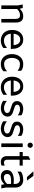

<svg xmlns="http://www.w3.org/2000/svg" viewBox="1903 -2725 834 4680"><g transform="rotate(90 2320.0 -385.0)"><path d="M529 -362V0H441V-350Q441 -400 420 -427.5Q399 -455 356 -455Q307 -455 273.5 -439Q240 -423 199 -387V0H111V-406L89 -522H177L191 -449Q238 -494 278.5 -514Q319 -534 379 -534Q453 -534 491 -488.5Q529 -443 529 -362Z M1172 -232H802Q810 -155 853.5 -109.5Q897 -64 972 -64Q1017 -64 1059.5 -82.5Q1102 -101 1146 -137H1150V-49Q1106 -17 1063 -2.5Q1020 12 971 12Q891 12 832 -23Q773 -58 741.5 -120.5Q710 -183 710 -264Q710 -341 738.5 -402.5Q767 -464 820 -499Q873 -534 944 -534Q1016 -534 1067.5 -498.5Q1119 -463 1145.5 -401Q1172 -339 1172 -261ZM802 -300H1081Q1074 -373 1040.5 -417Q1007 -461 945 -461Q883 -461 846 -416Q809 -371 802 -300Z M1299 -259Q1299 -338 1328 -400.5Q1357 -463 1412 -498.5Q1467 -534 1541 -534Q1593 -534 1632 -523Q1671 -512 1706 -483V-398H1702Q1666 -428 1627.5 -441Q1589 -454 1540 -454Q1469 -454 1430.5 -399Q1392 -344 1392 -258Q1392 -175 1430.5 -121.5Q1469 -68 1539 -68Q1591 -68 1632 -84.5Q1673 -101 1713 -137H1717V-52Q1680 -17 1637.5 -2.5Q1595 12 1540 12Q1467 12 1412 -23Q1357 -58 1328 -119.5Q1299 -181 1299 -259Z M2312 -232H1942Q1950 -155 1993.5 -109.5Q2037 -64 2112 -64Q2157 -64 2199.5 -82.5Q2242 -101 2286 -137H2290V-49Q2246 -17 2203 -2.5Q2160 12 2111 12Q2031 12 1972 -23Q1913 -58 1881.5 -120.5Q1850 -183 1850 -264Q1850 -341 1878.5 -402.5Q1907 -464 1960 -499Q2013 -534 2084 -534Q2156 -534 2207.5 -498.5Q2259 -463 2285.5 -401Q2312 -339 2312 -261ZM1942 -300H2221Q2214 -373 2180.5 -417Q2147 -461 2085 -461Q2023 -461 1986 -416Q1949 -371 1942 -300Z M2438 -44V-136Q2529 -66 2618 -66Q2670 -66 2702 -87.5Q2734 -109 2734 -145Q2734 -170 2718.5 -186Q2703 -202 2680 -211Q2657 -220 2614 -233Q2561 -248 2526.5 -262.5Q2492 -277 2468 -305.5Q2444 -334 2444 -380Q2444 -450 2497 -492Q2550 -534 2636 -534Q2722 -534 2792 -489V-400Q2753 -430 2716.5 -443Q2680 -456 2640 -456Q2590 -456 2561 -438Q2532 -420 2532 -388Q2532 -365 2547.5 -350Q2563 -335 2586 -326Q2609 -317 2652 -304Q2706 -288 2740 -273.5Q2774 -259 2798 -229.5Q2822 -200 2822 -153Q2822 -105 2796 -67.5Q2770 -30 2724 -9Q2678 12 2620 12Q2572 12 2525.5 -2.5Q2479 -17 2438 -44Z M2938 -44V-136Q3029 -66 3118 -66Q3170 -66 3202 -87.5Q3234 -109 3234 -145Q3234 -170 3218.5 -186Q3203 -202 3180 -211Q3157 -220 3114 -233Q3061 -248 3026.5 -262.5Q2992 -277 2968 -305.5Q2944 -334 2944 -380Q2944 -450 2997 -492Q3050 -534 3136 -534Q3222 -534 3292 -489V-400Q3253 -430 3216.5 -443Q3180 -456 3140 -456Q3090 -456 3061 -438Q3032 -420 3032 -388Q3032 -365 3047.5 -350Q3063 -335 3086 -326Q3109 -317 3152 -304Q3206 -288 3240 -273.5Q3274 -259 3298 -229.5Q3322 -200 3322 -153Q3322 -105 3296 -67.5Q3270 -30 3224 -9Q3178 12 3120 12Q3072 12 3025.5 -2.5Q2979 -17 2938 -44Z M3457 -704Q3457 -732 3474.5 -750Q3492 -768 3520 -768Q3548 -768 3565.5 -750Q3583 -732 3583 -704Q3583 -676 3565.5 -658Q3548 -640 3520 -640Q3492 -640 3474.5 -658Q3457 -676 3457 -704ZM3564 -522V0H3476V-522Z M3873 -522H4017V-446H3873V-147Q3873 -110 3889.5 -87.5Q3906 -65 3938 -65Q3960 -65 3977.5 -69.5Q3995 -74 4017 -84V-6Q3994 5 3973 8.5Q3952 12 3922 12Q3858 12 3821.5 -29Q3785 -70 3785 -138V-446H3685V-522H3785V-662L3873 -708Z M4485 0 4471 -75Q4432 -32 4386.5 -10Q4341 12 4284 12Q4213 12 4169 -28.5Q4125 -69 4125 -136Q4125 -223 4195 -264Q4265 -305 4375 -305Q4415 -305 4463 -300V-336Q4463 -390 4433.5 -422.5Q4404 -455 4357 -455Q4301 -455 4255.5 -440Q4210 -425 4162 -393V-478Q4209 -509 4258 -521.5Q4307 -534 4370 -534Q4450 -534 4500.5 -483Q4551 -432 4551 -348V-116L4573 0ZM4463 -140V-238H4371Q4220 -238 4220 -141Q4220 -105 4243 -83.5Q4266 -62 4302 -62Q4350 -62 4388 -82Q4426 -102 4463 -140ZM4156 -782H4268L4382 -625H4296Z"/></g></svg>

Font: Amiko
Style: Regular
Weight: 400
Designer: Pablo Impallari, Rodrigo Fuenzalida, Andres Torresi
Foundry: Impallari Type
Version: Version 1.001; ttfautohint (v1.3)